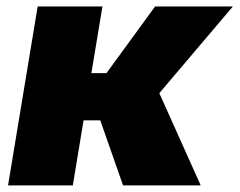

<svg xmlns="http://www.w3.org/2000/svg" viewBox="-20 -562 726 582"><path d="M290.5 -542.5 200.7 0H4.4L94.2 -542.5ZM686 -542.5 393.1 -197.3H194.3L215.8 -340.3H302.7L450.2 -542.5ZM353 0 281.2 -205.1 460.4 -285.2 588.4 0Z"/></svg>

Font: Inter 16pt Black
Style: Italic
Weight: 900
Italic angle: -9.3988°
Version: Version 4.001;git-66647c0bb